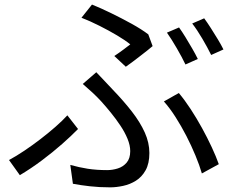

<svg xmlns="http://www.w3.org/2000/svg" viewBox="-20 -785 1040 842"><path d="M481.3 -539.4Q501.4 -552.7 520.7 -567.1Q540.1 -581.5 551.3 -590.4Q529.7 -608.2 493.8 -629.5Q457.9 -650.8 416.9 -671.5Q375.9 -692.2 337.3 -707.2L383.4 -765Q422.1 -749.4 467.9 -727.1Q513.7 -704.8 557.4 -680.7Q601 -656.5 630.3 -634.3L649.3 -582.8Q640.5 -575 626.3 -563.9Q612.1 -552.7 595.4 -539.8Q578.7 -526.9 562.3 -514.5Q545.9 -502.1 531.7 -492.3ZM288.3 -61.8Q326.4 -51 364.6 -45Q402.8 -39 449.9 -39Q473.2 -39 496.5 -46.3Q519.8 -53.5 535.5 -71.9Q551.1 -90.3 551.1 -122.3Q551.1 -147.6 539.2 -176.5Q527.3 -205.5 507.8 -234.5Q488.4 -263.6 466.1 -291Q443.8 -318.5 423.1 -341.3Q406.8 -359.1 385.4 -379.1Q363.9 -399 343 -416.8L402.3 -468.2Q420.6 -449.1 439.2 -429.3Q457.9 -409.5 475.5 -390.7Q522.5 -342 558.4 -295.7Q594.4 -249.4 614.8 -204.2Q635.1 -159 635.1 -113.9Q635.1 -68 618.6 -38.4Q602.1 -8.8 576.1 7.4Q550.2 23.7 520 30.1Q489.9 36.6 463.2 36.6Q415.4 36.6 374.4 31.9Q333.5 27.3 299.7 20.9ZM865.3 -24.4Q854.9 -60.4 837.2 -102.9Q819.6 -145.5 797.3 -188.9Q774.9 -232.2 749.9 -271.5Q724.9 -310.7 698.7 -340.1L764.2 -377.1Q789.8 -346.7 815.9 -306.9Q841.9 -267.1 865.7 -223.9Q889.5 -180.6 908.7 -139.3Q927.9 -97.9 939.5 -65ZM322.2 -219.3Q293.4 -189.7 252.4 -153.5Q211.3 -117.3 163.5 -81.5Q115.7 -45.7 67 -16.8L19.5 -83.2Q50.7 -100 86.3 -123.8Q121.9 -147.6 157.1 -174.7Q192.4 -201.8 223.3 -228.9Q254.2 -256 275.4 -279.2ZM765.2 -664.6Q778.2 -646.6 793.3 -622Q808.4 -597.4 822.8 -572.4Q837.3 -547.4 847.5 -526.4L793.3 -502.2Q778.6 -533.2 755.3 -573.4Q732.1 -613.5 712.1 -641.9ZM875.4 -704.7Q889 -686.3 904.9 -661.4Q920.8 -636.5 935.8 -611.7Q950.7 -586.9 959.9 -568.1L906.1 -543.9Q889.9 -576.8 867.3 -615.3Q844.7 -653.9 822.9 -681.9Z"/></svg>

Font: Noto Sans SC Thin
Style: Regular
Weight: 100
Designer: Ryoko NISHIZUKA 西塚涼子 (kana, bopomofo & ideographs); Paul D. Hunt (Latin, Greek & Cyrillic); Sandoll Communications 산돌커뮤니
Foundry: Adobe
Version: Version 2.004-H2;hotconv 1.0.118;makeotfexe 2.5.65603